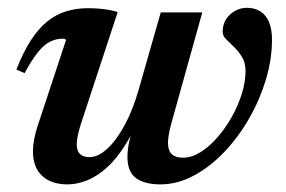

<svg xmlns="http://www.w3.org/2000/svg" viewBox="-20 -472 750 504"><path d="M402 -439.5H511L428.5 -143.5Q425 -129.5 423 -118Q421 -106.5 421 -97.5Q421 -76.5 431 -67.2Q441 -58 460 -58Q482.5 -58 505.8 -72.2Q529 -86.5 550.2 -110.8Q571.5 -135 588.2 -164.8Q605 -194.5 614.8 -225.8Q624.5 -257 624.5 -285.5Q624.5 -307 615.5 -322Q606.5 -337 594.8 -348.2Q583 -359.5 573.8 -368.8Q564.5 -378 564.5 -388Q564.5 -416.5 584 -434Q603.5 -451.5 628.5 -451.5Q648.5 -451.5 663.2 -442.2Q678 -433 686 -414.5Q694 -396 694 -368Q694 -317 678 -263.5Q662 -210 633.8 -160.8Q605.5 -111.5 568.2 -72.5Q531 -33.5 488.2 -10.8Q445.5 12 401 12Q359.5 12 337 -4.5Q314.5 -21 314.5 -60.5Q314.5 -74 317.2 -90.2Q320 -106.5 325.5 -125.5L346 -197.5L357.5 -195Q336.5 -136.5 312 -96.5Q287.5 -56.5 261.2 -32.8Q235 -9 208.5 1.5Q182 12 157.5 12Q114.5 12 90.5 -10.5Q66.5 -33 66.5 -75Q66.5 -103 78 -139L153.5 -367.5Q152 -368.5 150.2 -369.5Q148.5 -370.5 145.5 -370.5Q128 -370.5 112.5 -363.2Q97 -356 80.8 -336.5Q64.5 -317 44.5 -280L23 -289.5Q41 -335.5 61.2 -366.5Q81.5 -397.5 104.2 -415.8Q127 -434 153.5 -442.2Q180 -450.5 210.5 -450.5Q227.5 -450.5 241.2 -449.2Q255 -448 267 -445.8Q279 -443.5 289 -440.5L191.5 -144Q186.5 -127.5 184 -115Q181.5 -102.5 181.5 -93.5Q181.5 -75.5 190.2 -67.5Q199 -59.5 215 -59.5Q237.5 -59.5 261.5 -81.5Q285.5 -103.5 307.2 -143.5Q329 -183.5 344.5 -238.5Z"/></svg>

Font: Newsreader 24pt SemiBold
Style: Italic
Weight: 600
Italic angle: -17°
Designer: Hugues Gentile
Foundry: Production Type
Version: Version 1.003